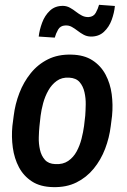

<svg xmlns="http://www.w3.org/2000/svg" viewBox="-20 -764 524 794"><path d="M31.2 -242.7 36.6 -284.7Q42.5 -333.5 60.1 -379.2Q77.6 -424.8 107.2 -461.4Q136.7 -498 178.5 -518.8Q220.2 -539.6 274.9 -538.1Q327.6 -537.1 362.3 -514.6Q397 -492.2 416.5 -455.6Q436 -418.9 441.9 -374.8Q447.8 -330.6 443.4 -285.2L438 -242.7Q432.1 -194.3 414.6 -148.4Q397 -102.5 367.4 -66.4Q337.9 -30.3 296.1 -9.5Q254.4 11.2 199.7 9.8Q146.5 8.8 112.1 -13.7Q77.6 -36.1 58.3 -72.5Q39.1 -108.9 33 -153.3Q26.9 -197.8 31.2 -242.7ZM147.9 -285.2 143.1 -241.7Q141.1 -222.2 140.4 -196Q139.6 -169.9 145.3 -144.8Q150.9 -119.6 165.8 -103Q180.7 -86.4 208.5 -85.4Q240.2 -83.5 262 -98.4Q283.7 -113.3 296.9 -137.7Q310.1 -162.1 317.1 -189.9Q324.2 -217.8 327.6 -243.2L332.5 -285.6Q334 -305.2 334.5 -331.5Q335 -357.9 329.3 -382.8Q323.7 -407.7 309.1 -424.6Q294.4 -441.4 266.1 -442.9Q235.8 -444.8 214.6 -429.4Q193.4 -414.1 179.7 -389.6Q166 -365.2 158.4 -337.2Q150.9 -309.1 147.9 -285.2ZM389.6 -744.1 455.1 -739.3Q452.6 -711.4 441.9 -681.9Q431.2 -652.3 409.7 -632.3Q388.2 -612.3 355 -612.8Q338.9 -613.3 325.9 -620.4Q313 -627.4 301 -636.7Q289.1 -646 276.9 -652.8Q264.6 -659.7 249.5 -658.7Q229.5 -657.7 220.2 -641.4Q210.9 -625 206.5 -608.4L140.1 -612.8Q143.1 -640.1 154.1 -669.9Q165 -699.7 186.5 -720Q208 -740.2 241.2 -739.7Q256.3 -739.3 269.5 -731.9Q282.7 -724.6 294.4 -715.3Q306.2 -706.1 318.8 -699.5Q331.5 -692.9 346.7 -693.4Q367.2 -694.8 376.2 -711.4Q385.3 -728 389.6 -744.1Z"/></svg>

Font: Roboto Condensed Medium
Style: Italic
Weight: 500
Italic angle: -12°
Designer: Christian Robertson
Foundry: Google
Version: Version 3.0; 2020